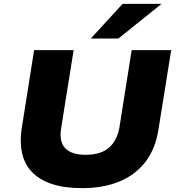

<svg xmlns="http://www.w3.org/2000/svg" viewBox="-20 -965 921 996"><path d="M407 11Q313 11 248 -11Q183 -33 145 -73.5Q107 -114 94.5 -170.5Q82 -227 92 -295L157 -705H362L297 -299Q286 -230 318.5 -196Q351 -162 425 -162Q504 -162 546.5 -200Q589 -238 600 -307L663 -705H868L802 -293Q786 -191 733 -123.5Q680 -56 597 -22.5Q514 11 407 11ZM451 -765 616 -945H818L594 -765Z"/></svg>

Font: Nunito Sans 7pt SemiExpanded Black
Style: Italic
Weight: 900
Width: 6
Italic angle: -9°
Designer: Vernon Adams
Foundry: Vernon Adams
Version: Version 3.101;gftools[0.9.27]